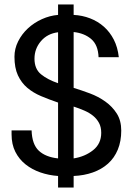

<svg xmlns="http://www.w3.org/2000/svg" viewBox="-20 -775 605 863"><path d="M311 68H241V16Q199 13 161.5 0Q124 -13 95 -36Q66 -59 49 -92.5Q32 -126 32 -171V-189H122Q124 -126 154.5 -97.5Q185 -69 241 -63V-314Q200 -328 164.5 -343Q129 -358 102.5 -380.5Q76 -403 60.5 -436.5Q45 -470 45 -520Q45 -556 61.5 -589Q78 -622 105.5 -647.5Q133 -673 168.5 -689Q204 -705 241 -708V-755H311V-708Q350 -706 385 -692.5Q420 -679 447 -655Q474 -631 491.5 -597Q509 -563 514 -518H423Q421 -573 390 -599.5Q359 -626 311 -631V-380Q347 -369 384.5 -355Q422 -341 453.5 -318.5Q485 -296 505 -264.5Q525 -233 525 -188Q525 -140 509.5 -102.5Q494 -65 465.5 -39.5Q437 -14 397.5 0Q358 14 311 16ZM241 -630Q193 -624 164 -590Q135 -556 135 -511Q135 -465 164.5 -441Q194 -417 241 -401ZM311 -63Q362 -71 398.5 -100Q435 -129 435 -178Q435 -204 425 -222.5Q415 -241 398.5 -254.5Q382 -268 359 -278Q336 -288 311 -296Z"/></svg>

Font: Gen
Style: Regular
Weight: 400
Version: Version 1.000;PS 001.001;hotconv 1.0.56